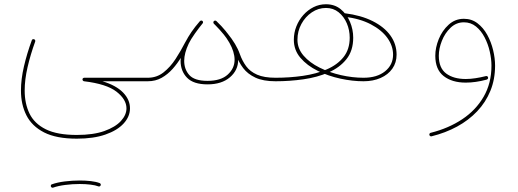

<svg xmlns="http://www.w3.org/2000/svg" viewBox="-20 -398 2450 908"><path d="M79.1 30.3Q79.1 96.2 105 147.5Q130.9 198.7 188.7 228.3Q246.6 257.8 343.3 257.8Q422.4 257.8 478.5 238.3Q534.7 218.8 564.7 186Q594.7 153.3 594.7 114.3Q594.7 73.2 562 39.6Q529.3 5.9 464.4 -13.7H678.7Q682.6 -13.7 684.8 -16.1Q687 -18.6 687 -22Q687 -25.9 684.8 -28.1Q682.6 -30.3 678.7 -30.3H378.4Q375 -30.3 372.3 -27.8Q369.6 -25.4 370.1 -21.5Q370.6 -18.6 372.6 -16.4Q374.5 -14.2 377.4 -13.7Q483.9 -1 531 35.6Q578.1 72.3 578.1 114.3Q578.1 145.5 551.8 174.3Q525.4 203.1 473.4 221.7Q421.4 240.2 343.3 240.2Q250.5 240.2 196.5 213.4Q142.6 186.5 119.6 139.2Q96.7 91.8 96.7 30.3Q96.7 -21.5 110.4 -80.6Q124 -139.6 146.5 -201.7Q147.5 -205.1 146 -208.3Q144.5 -211.4 141.1 -212.4Q137.7 -213.4 134.5 -212.2Q131.3 -210.9 130.4 -207.5Q107.4 -145 93.3 -84.2Q79.1 -23.4 79.1 30.3ZM220.7 484.4Q221.7 486.8 224.9 488.8Q228 490.7 231.4 489.3Q254.4 481 288.6 476.6Q322.8 472.2 356.9 472.2Q359.4 472.2 361.1 470.9Q362.8 469.7 364 467.8Q365.2 465.8 365.2 463.9Q365.2 460.4 362.8 458Q360.4 455.6 356.9 455.6Q322.3 455.6 286.6 460Q251 464.4 225.6 473.6Q222.2 474.1 220.9 477.5Q219.7 481 220.7 484.4ZM348.6 463.9Q348.6 467.3 351.1 469.7Q353.5 472.2 356.9 472.2Q384.3 472.2 408 475.1Q431.6 478 445.3 483.4Q447.8 484.4 450 483.9Q452.1 483.4 453.9 481.7Q455.6 480 456.1 478.5Q457.5 475.1 455.8 471.9Q454.1 468.8 451.2 467.8Q434.6 461.4 409.7 458.5Q384.8 455.6 356.9 455.6Q353.5 455.6 351.1 458Q348.6 460.4 348.6 463.9Z M670.4 -22Q670.4 -18.6 672.9 -16.1Q675.3 -13.7 678.7 -13.7Q715.3 -13.7 744.4 -30Q773.4 -46.4 796.6 -72.5Q819.8 -98.6 837.9 -128.9Q856 -159.2 870.1 -187.5Q882.8 -212.9 902.3 -240.2Q921.9 -267.6 938 -287.1Q940.4 -289.6 939.9 -293.2Q939.5 -296.9 937 -298.8Q934.6 -301.3 931.2 -300.8Q927.7 -300.3 925.3 -297.9Q908.7 -277.8 888.7 -250.2Q868.7 -222.7 854.5 -195.3Q835 -157.2 810.3 -119.1Q785.6 -81.1 753.4 -55.7Q721.2 -30.3 678.7 -30.3Q675.3 -30.3 672.9 -28.1Q670.4 -25.9 670.4 -22ZM834 -110.4Q834 -62 864.5 -30.5Q895 1 961.4 1Q1028.3 1 1067.4 -32.5Q1106.4 -65.9 1106.4 -115.2Q1106.4 -157.7 1079.8 -204.3Q1053.2 -251 1003.4 -298.3Q1001 -300.8 997.3 -300.5Q993.7 -300.3 991.2 -297.9Q988.8 -295.4 989 -291.7Q989.3 -288.1 991.7 -285.6Q1040 -239.7 1064.7 -196Q1089.4 -152.3 1089.4 -115.2Q1089.4 -74.7 1056.9 -45.2Q1024.4 -15.6 961.4 -15.6Q900.4 -15.6 875.7 -42.7Q851.1 -69.8 851.1 -110.4Q851.1 -146.5 872.3 -191.2Q893.6 -235.8 938 -287.1Q940.4 -289.6 940.2 -293.2Q939.9 -296.9 937.5 -298.8Q935.1 -301.3 931.4 -300.8Q927.7 -300.3 925.3 -297.9Q879.4 -245.1 856.7 -198Q834 -150.9 834 -110.4ZM991.7 -286.1Q1021 -256.3 1041.7 -230.7Q1062.5 -205.1 1076.2 -181.9Q1089.8 -158.7 1097.7 -136.2Q1108.9 -104 1129.9 -76.2Q1150.9 -48.3 1187.7 -31Q1224.6 -13.7 1283.2 -13.7H1283.7Q1287.6 -13.7 1289.8 -16.1Q1292 -18.6 1292 -22Q1292 -25.9 1289.8 -28.1Q1287.6 -30.3 1283.7 -30.3H1283.2Q1229 -30.3 1195.8 -44.9Q1162.6 -59.6 1144 -85Q1125.5 -110.4 1114.3 -142.1Q1106 -166 1091.3 -190.4Q1076.7 -214.8 1055.2 -241.2Q1033.7 -267.6 1003.9 -297.9Q1001.5 -300.3 997.8 -300.5Q994.1 -300.8 991.7 -298.3Q990.2 -296.9 989.5 -294.4Q988.8 -292 989.5 -290Q990.2 -288.1 991.7 -286.1Z M1275.4 -22Q1275.4 -18.6 1277.8 -16.1Q1280.3 -13.7 1283.7 -13.7Q1349.6 -13.7 1414.8 -22.9Q1480 -32.2 1533.2 -55.2Q1586.4 -78.1 1618.4 -118.2Q1650.4 -158.2 1650.4 -219.7Q1650.4 -258.3 1635.3 -294.4Q1620.1 -330.6 1591.6 -354.2Q1563 -377.9 1521.5 -377.9Q1490.2 -377.9 1462.9 -364.3Q1435.5 -350.6 1414.6 -327.1Q1393.6 -303.7 1381.6 -273.4Q1369.6 -243.2 1369.6 -210Q1369.6 -161.1 1400.9 -124.5Q1432.1 -87.9 1482.2 -63.2Q1532.2 -38.6 1589.6 -26.1Q1647 -13.7 1699.2 -13.7Q1744.6 -13.7 1780 -29.3Q1815.4 -44.9 1835.4 -73.2Q1855.5 -101.6 1855.5 -139.6Q1855.5 -189.5 1826.4 -230Q1797.4 -270.5 1742.4 -298.1Q1687.5 -325.7 1610.4 -335.4Q1606.9 -335.9 1604 -334.2Q1601.1 -332.5 1600.6 -328.1Q1600.1 -324.7 1602.1 -322Q1604 -319.3 1609.4 -318.8Q1682.1 -310.1 1733.4 -283.2Q1784.7 -256.3 1811.8 -218.8Q1838.9 -181.2 1838.9 -139.6Q1838.9 -91.3 1801 -60.8Q1763.2 -30.3 1699.2 -30.3Q1647 -30.3 1592.3 -42.7Q1537.6 -55.2 1491 -78.4Q1444.3 -101.6 1415.5 -135Q1386.7 -168.5 1386.7 -210Q1386.7 -250.5 1405.3 -284.7Q1423.8 -318.8 1454.6 -339.6Q1485.4 -360.4 1521.5 -360.4Q1556.2 -360.4 1581.3 -340.1Q1606.4 -319.8 1620.1 -287.8Q1633.8 -255.9 1633.8 -219.7Q1633.8 -164.6 1604.5 -127.9Q1575.2 -91.3 1525.1 -69.8Q1475.1 -48.3 1412.6 -39.3Q1350.1 -30.3 1283.7 -30.3Q1280.3 -30.3 1277.8 -28.1Q1275.4 -25.9 1275.4 -22Z M2173.8 -309.1Q2132.3 -309.1 2101.8 -281.2Q2071.3 -253.4 2054.9 -213.1Q2038.6 -172.9 2038.6 -134.3Q2038.6 -69.3 2078.1 -38.3Q2117.7 -7.3 2182.6 -7.3Q2229 -7.3 2281.7 -21.5Q2284.7 -22.5 2286.9 -25.4Q2289.1 -28.3 2288.1 -31.7Q2287.6 -35.2 2284.7 -37.1Q2281.7 -39.1 2277.8 -38.1Q2252.4 -31.7 2228.5 -28.1Q2204.6 -24.4 2182.6 -24.4Q2125 -24.4 2090.1 -50.3Q2055.2 -76.2 2055.2 -134.3Q2055.2 -168 2069.6 -204.6Q2084 -241.2 2110.8 -266.8Q2137.7 -292.5 2173.8 -292.5Q2206.5 -292.5 2231 -272.7Q2255.4 -252.9 2271.7 -221.4Q2288.1 -189.9 2296.1 -154.5Q2304.2 -119.1 2304.2 -87.4Q2304.2 -4.4 2267.3 59.3Q2230.5 123 2165.8 166Q2101.1 209 2017.1 230Q2013.7 230.5 2011.7 233.6Q2009.8 236.8 2010.7 240.7Q2011.7 243.7 2014.6 245.6Q2017.6 247.6 2021 246.6Q2086.4 230.5 2141.4 200.7Q2196.3 170.9 2236.6 128.4Q2276.9 85.9 2299.1 31.7Q2321.3 -22.5 2321.3 -87.4Q2321.3 -122.6 2312 -161.1Q2302.7 -199.7 2284.2 -233.4Q2265.6 -267.1 2238 -288.1Q2210.4 -309.1 2173.8 -309.1Z"/></svg>

Font: Mikhak VF
Style: Regular
Weight: 100
Designer: Amin Abedi
Version: Version 3.001